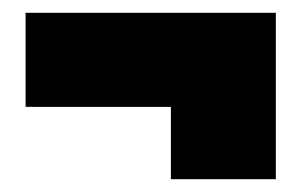

<svg xmlns="http://www.w3.org/2000/svg" viewBox="-20 -404 471 300"><path d="M247 -237H20V-384H411V-124H247Z"/></svg>

Font: Readiness ExtraBold
Style: Regular
Weight: 800
Designer: Katatrad Team
Foundry: CadsonDemak
Version: Version 1.00;January 16, 2020;FontCreator 12.0.0.2550 64-bit